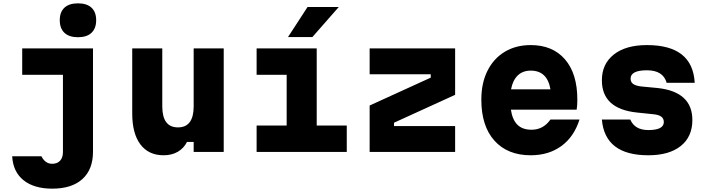

<svg xmlns="http://www.w3.org/2000/svg" viewBox="-20 -910 4240 1150"><path d="M113 -620H537V-1Q537 105 473.5 162.5Q410 220 293 220Q184 220 121 169.5Q58 119 53 26H228Q251 71 292 71Q323 71 340 52.5Q357 34 357 0V-462H113ZM447 -687Q394 -687 366 -713.5Q338 -740 338 -789Q338 -838 366 -864Q394 -890 447 -890Q500 -890 528 -864Q556 -838 556 -789Q556 -740 528 -713.5Q500 -687 447 -687Z M1320 -620V0H1140V-60H1100Q1081 -22 1045 -1Q1009 20 960 20Q870 20 821 -45Q772 -110 772 -230V-620H952V-273Q952 -147 1046 -147Q1140 -147 1140 -273V-620Z M1517 -620H1877V-158H2057V0H1517V-158H1697V-462H1517ZM1705 -688 1822 -868H2009L1851 -688Z M2194 -620H2706V-342L2340 -175V-155H2706V0H2194V-278L2560 -445V-465H2194Z M3451 -194Q3418 -90 3342 -35Q3266 20 3159 20Q3020 20 2941.5 -67.5Q2863 -155 2863 -313Q2863 -413 2900 -486.5Q2937 -560 3003.5 -600Q3070 -640 3159 -640Q3290 -640 3364 -554.5Q3438 -469 3438 -313Q3438 -295 3437 -280.5Q3436 -266 3434 -253H3040Q3049 -193 3079 -163Q3109 -133 3164 -133Q3234 -133 3277 -194ZM3159 -487Q3111 -487 3081 -458Q3051 -429 3041 -375H3277Q3258 -487 3159 -487Z M3755 -194Q3782 -131 3863 -131Q3956 -131 3956 -179Q3956 -200 3940.5 -211.5Q3925 -223 3891 -226L3795 -236Q3585 -258 3585 -429Q3585 -527 3656.5 -583.5Q3728 -640 3855 -640Q4129 -640 4141 -414H3973Q3952 -489 3855 -489Q3757 -489 3757 -439Q3757 -418 3772.5 -407Q3788 -396 3822 -392L3917 -383Q4127 -361 4127 -191Q4127 -91 4057.5 -35.5Q3988 20 3863 20Q3603 20 3585 -194Z"/></svg>

Font: Martian Mono ExtraBold
Style: Regular
Weight: 800
Monospace: yes
Designer: Roman Shamin
Foundry: Evil Martians
Version: Version 1.000; ttfautohint (v1.8.4.7-5d5b)